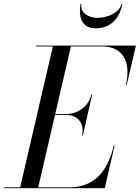

<svg xmlns="http://www.w3.org/2000/svg" viewBox="-65 -990 735 1010"><path d="M363 -970H358.5C348.5 -909 358.5 -841 438.5 -841C528.5 -841 568.5 -909 578.5 -970H574C564 -921 495.5 -896 448.5 -896C401.5 -896 355.5 -921 363 -970ZM283 -385.5C340 -385.5 381.5 -345 366.5 -278H371L420 -493H415.5C400.5 -426 340 -390 283 -390H225.5L308 -745.5H474C591 -745.5 622.5 -652 597.5 -545H602L650 -750H124V-745.5H213L41 -4.5H-45V0H486L538 -225H533.5C504.5 -98 437 -4.5 300 -4.5H136L224.5 -385.5Z"/></svg>

Font: Bodoni* 36pt
Style: Italic
Weight: 400
Italic angle: -13°
Version: Version 2.3